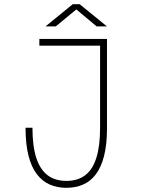

<svg xmlns="http://www.w3.org/2000/svg" viewBox="-20 -886 690 917"><path d="M297 11Q253.5 11 217.8 -4.5Q182 -20 156 -54Q130 -88 116 -142.8Q102 -197.5 102 -276H135Q135 -188.5 153.2 -132.2Q171.5 -76 207.5 -49Q243.5 -22 297 -22Q351 -22 386.8 -49Q422.5 -76 440.2 -132.2Q458 -188.5 458 -276V-668H168V-700H491V-274Q491 -196.5 477.2 -142Q463.5 -87.5 438 -53.8Q412.5 -20 376.8 -4.5Q341 11 297 11ZM197.5 -760 327.5 -866H360.5L490.5 -760H441.5L344.5 -841L246.5 -760Z"/></svg>

Font: Trispace Thin
Style: Regular
Weight: 100
Designer: Tyler Finck
Foundry: Etcetera Type Company
Version: Version 1.210